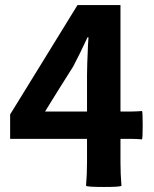

<svg xmlns="http://www.w3.org/2000/svg" viewBox="-20 -743 615 768"><path d="M395.5 4.9Q327.1 4.9 324.2 0Q328.1 -46.9 328.1 -93.8V-187.5H20.5V-285.2L155.3 -503.9L290 -722.7H461.9V-296.9H504.9Q520.5 -296.9 547.9 -298.8Q550.8 -297.9 550.8 -242.7Q550.8 -187.5 547.9 -185.5Q526.4 -187.5 504.9 -187.5H461.9V-93.8Q461.9 -46.9 465.8 0Q462.9 4.9 395.5 4.9ZM160.2 -296.9H328.1V-444.3Q328.1 -477.5 332 -563.5Q334 -585 334 -593.8H330.1Q301.8 -532.2 272.5 -476.6L215.8 -386.7Z"/></svg>

Font: Bpmf GenSeki Gothic B
Style: B
Weight: 700
Foundry: But Ko
Version: Version 1.320